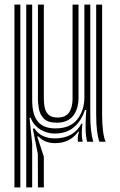

<svg xmlns="http://www.w3.org/2000/svg" viewBox="-20 -620 526 840"><path d="M94.8 200V-600H120.8V-181.8Q120.8 -117.2 145.9 -87.8Q171 -58.2 222.2 -58.2Q287.5 -58.2 318.4 -98Q349.2 -137.8 349.2 -194.8V-600H375V-117Q375 -44.5 388 0H361.2Q355.2 -23.8 354.6 -53Q354 -82.2 355.8 -114.2Q356.2 -120.5 356.8 -126.5Q357.2 -132.5 357.5 -138.8H351.5Q335.5 -89.5 302.1 -62.4Q268.8 -35.2 216.5 -35.8Q185 -36 156 -53.8Q127 -71.5 114.2 -104.5H109.2L120.8 8V200ZM43.2 200V-600H69V200ZM228.5 -83.2Q188.5 -83.2 171.2 -101.8Q154 -120.2 150 -144.8Q146 -169.2 146 -186.8V-600H171.8V-188.2Q171.8 -172 174.9 -152.8Q178 -133.5 190.8 -119.6Q203.5 -105.8 232.5 -105.8Q266.2 -105.8 281.9 -127.6Q297.5 -149.5 297.5 -189.8V-600H323.5V-192.5Q323.5 -143.5 300 -113.4Q276.5 -83.2 228.5 -83.2ZM414.8 0Q400.8 -40.8 400.8 -117V-600H426.8V-117Q426.8 -79.8 430.5 -48.9Q434.2 -18 442.2 0ZM146 200 145.5 53.5 123.5 -57.8 131.8 -57.2Q144.5 -35.8 168.1 -25.1Q191.8 -14.5 219.2 -14.5Q302 -14.5 336 -79H340.8Q338 -57.2 337.8 -37.4Q337.5 -17.5 341.8 0H321.2Q317.5 -16.8 325.5 -43.8H322Q286.5 6.2 220.8 6.2Q175 6.2 148.2 -23H142.8L171.8 65.8V200Z"/></svg>

Font: Big Shoulders Inline Display ExtraBold
Style: Regular
Weight: 800
Designer: Patric King
Foundry: XO Type Co
Version: Version 1.000